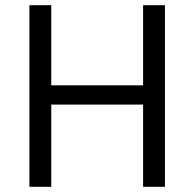

<svg xmlns="http://www.w3.org/2000/svg" viewBox="-20 -718 747 738"><path d="M530 -316H177V0H93V-698H177V-390H530V-698H614V0H530Z"/></svg>

Font: IBM Plex Thai
Style: Regular
Weight: 400
Designer: Mike Abbink, Paul van der Laan, Pieter van Rosmalen, Ben Mitchell, Mark Frömberg
Foundry: Bold Monday
Version: Version 1.0